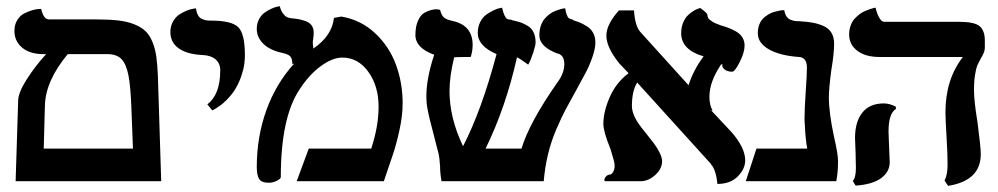

<svg xmlns="http://www.w3.org/2000/svg" viewBox="-20 -589 3243 624"><path d="M329.1 -413.1H200.2Q128.4 -326.7 126 -247.1L122.1 -106H412.1Q411.1 -127 409.7 -169.4Q408.2 -211.9 407.2 -232.9Q404.8 -306.6 397.5 -344Q390.1 -381.3 374.5 -397.2Q358.9 -413.1 329.1 -413.1ZM30.8 0 39.1 -264.2Q40.5 -290 67.6 -332.3Q94.7 -374.5 129.9 -413.1H121.1Q77.1 -413.1 52 -434.1Q26.9 -455.1 26.9 -488.8Q26.9 -508.8 35.9 -523.4Q44.9 -538.1 57.6 -544.7Q70.3 -551.3 83 -555.2Q95.7 -559.1 104.5 -559.6L113.8 -560.1Q121.6 -525.9 139.2 -525.9H293Q335 -525.9 364.5 -522.5Q394 -519 416.5 -510Q439 -501 452.6 -488Q466.3 -475.1 475.3 -453.1Q484.4 -431.2 488 -405Q491.7 -378.9 493.2 -340.8L503.9 0Z M669.9 -230 653.8 -250Q695.8 -281.2 695.8 -360.8Q695.8 -383.3 680.4 -396.2Q665 -409.2 637.7 -410.2Q587.9 -412.6 560.8 -431.9Q533.7 -451.2 533.7 -484.9Q533.7 -503.9 542.2 -519Q550.8 -534.2 563 -542Q575.2 -549.8 587.4 -554.7Q599.6 -559.6 607.9 -560.5L616.7 -562Q618.7 -548.3 623.5 -539.6Q628.4 -530.8 636.5 -527.3Q644.5 -523.9 650.6 -522.9Q656.7 -522 667 -522Q732.9 -522 754.4 -500.5Q775.9 -479 775.9 -410.2Q775.9 -396 773.9 -380.6Q772 -365.2 764.9 -343.8Q757.8 -322.3 746.8 -303Q735.8 -283.7 716.1 -263.7Q696.3 -243.7 669.9 -230Z M1065.4 -530.8 1089.4 -535.2Q1152.8 -524.4 1199 -481.2Q1245.1 -438 1266.8 -378.9Q1288.6 -319.8 1288.6 -252.9Q1288.6 -212.4 1277.8 -164.1Q1267.6 -117.7 1256.3 -85L1227.5 0H944.3L983.4 -106H1186.5Q1210.4 -178.7 1210.4 -242.2Q1210.4 -309.6 1177 -355.7Q1143.6 -401.9 1092.3 -401.9Q1061 -401.9 1023.2 -374.5Q985.4 -347.2 954.6 -299.8Q892.6 -209 892.6 -13.2Q892.6 -8.3 880.1 -1.7Q867.7 4.9 853.5 4.9Q829.6 4.9 822 -7.6Q814.5 -20 814.5 -45.9Q814.5 -144.5 845.9 -231.4Q877.4 -318.4 936.5 -382.8L930.2 -379.9Q930.2 -398.9 922.9 -406.2Q915.5 -413.6 893.6 -418Q855.5 -426.8 835 -447.5Q814.5 -468.3 814.5 -495.1Q814.5 -513.2 822.3 -527.3Q830.1 -541.5 841.1 -548.8Q852.1 -556.2 862.8 -561Q873.5 -565.9 881.3 -567.4L889.2 -568.8Q893.1 -553.7 900.1 -544.7Q907.2 -535.6 912.4 -533.4Q917.5 -531.2 925.3 -529.8Q941.4 -528.3 951.9 -526.4Q962.4 -524.4 974.6 -519.8Q986.8 -515.1 993.2 -505.9Q999.5 -496.6 999.5 -482.9Q999.5 -469.7 997.6 -463.9L998.5 -464.8Q996.6 -457 996.6 -452.1Q996.6 -442.9 998.5 -431.2Q1059.1 -472.7 1065.4 -530.8Z M1915 -451.2Q1915 -430.7 1904.8 -401.9Q1894.5 -373 1883.3 -352.5L1851.1 -293L1817.9 -232.4Q1805.2 -208.5 1788.3 -169.4Q1771.5 -130.4 1761.2 -88.1Q1751 -45.9 1747.1 0H1415Q1410.2 -26.4 1410.2 -48.8Q1408.2 -78.1 1405.8 -87.9Q1402.3 -99.6 1397.9 -118.2L1391.1 -145Q1389.6 -151.4 1383.8 -173.6Q1377.9 -195.8 1376.2 -203.1Q1374.5 -210.4 1371.1 -226.3Q1367.7 -242.2 1366.7 -253.7Q1365.7 -265.1 1365.7 -276.9Q1365.7 -334 1391.1 -411.1Q1330.1 -433.1 1330.1 -475.1Q1330.1 -502.9 1338.4 -521.5Q1346.7 -540 1358.4 -546.9Q1370.1 -553.7 1381.8 -556.6Q1393.6 -559.6 1401.9 -558.6L1410.2 -557.1Q1414.6 -539.6 1422.4 -532.5Q1430.2 -525.4 1450.7 -521Q1516.1 -506.8 1516.1 -442.9Q1516.1 -422.9 1509.8 -403.8Q1465.8 -403.8 1457 -402.8H1456.1Q1440.9 -340.3 1440.9 -293Q1440.9 -205.6 1484.9 -113.8Q1544.9 -229.5 1593.8 -413.1Q1532.7 -439.5 1532.7 -481.9Q1532.7 -502 1540.8 -517.6Q1548.8 -533.2 1560.5 -541.5Q1572.3 -549.8 1584 -555.4Q1595.7 -561 1604 -562.5L1611.8 -564Q1615.2 -547.9 1619.6 -539.1Q1624 -530.3 1626.2 -528.8Q1628.4 -527.3 1632.8 -525.9Q1634.3 -525.9 1637.2 -525.4Q1640.1 -524.9 1641.1 -524.9Q1642.1 -524.4 1643.6 -523.9Q1645 -523.4 1646 -522.9Q1661.6 -519.5 1671.9 -516.1Q1682.1 -512.7 1694.8 -505.1Q1707.5 -497.6 1714.1 -483.9Q1720.7 -470.2 1720.7 -451.2Q1720.7 -441.9 1712.9 -417.7Q1705.1 -393.6 1696.8 -378.9Q1667 -400.4 1660.2 -402.8Q1624 -240.7 1558.1 -106H1674.8Q1700.7 -191.4 1792 -321.8Q1814 -351.1 1814 -380.9Q1814 -408.2 1793.9 -415V-414.1Q1732.9 -436.5 1732.9 -474.1Q1732.9 -490.7 1737.5 -504.6Q1742.2 -518.6 1749.5 -527.3Q1756.8 -536.1 1765.9 -543Q1774.9 -549.8 1783.9 -553.2Q1793 -556.6 1800.3 -558.8Q1807.6 -561 1812 -561.5L1816.9 -562Q1818.8 -548.3 1822.3 -540.3Q1825.7 -532.2 1827.9 -530.5Q1830.1 -528.8 1835 -526.9Q1842.3 -525.4 1843.8 -523.9H1841.8Q1842.8 -522.9 1843.8 -522.9Q1856.4 -519 1865.2 -515.4Q1874 -511.7 1887.2 -503.7Q1900.4 -495.6 1907.7 -482.2Q1915 -468.8 1915 -451.2Z M2399.9 -440.9Q2399.9 -418.5 2384 -387.2Q2368.2 -356 2359.9 -356Q2336.4 -356 2327.6 -372.1H2328.6Q2325.2 -377.9 2329.6 -379.4H2329.1Q2326.7 -379.9 2323.7 -379.9Q2285.6 -323.2 2285.6 -274.9Q2285.6 -247.1 2295.9 -230H2291.5L2357.9 -159.2Q2401.9 -108.4 2401.9 -67.9Q2401.9 -40 2377.7 -15.6Q2353.5 8.8 2311.5 8.8Q2307.1 -37.6 2290.5 -55.2H2291.5L2050.8 -320.8Q2033.7 -292.5 2033.7 -245.1Q2033.7 -229.5 2041 -212.9Q2048.3 -196.3 2055.7 -186.5Q2062.5 -176.8 2077.6 -158.2L2104.5 -124Q2113.3 -112.8 2122.6 -95.2Q2131.8 -77.6 2131.8 -64.9Q2131.8 -40.5 2109.6 -20.3Q2087.4 0 2061.5 0H1945.8Q1941.9 -5.4 1947.8 -13.4Q1953.6 -21.5 1963.9 -22Q1968.8 -22.9 1973.1 -31.2Q1977.5 -39.6 1977.5 -49.8Q1977.5 -55.2 1976.1 -62.5Q1974.6 -69.8 1972.7 -75.2L1968.3 -90.3L1963.9 -105Q1940.9 -161.6 1940.9 -186Q1940.9 -226.1 1961.7 -273.4Q1982.4 -320.8 2022.9 -351.1Q2018.6 -356 2008.3 -366.5Q1998 -377 1993.7 -381.8Q1950.7 -434.6 1950.7 -473.1Q1950.7 -509.8 1991.7 -555.2H2040.5Q2043.5 -505.9 2060.5 -485.8L2217.8 -312Q2233.4 -361.3 2266.6 -405.8Q2193.8 -427.2 2193.8 -481Q2193.8 -500 2200.2 -515.4Q2206.5 -530.8 2215.6 -539.3Q2224.6 -547.9 2233.9 -553.5Q2243.2 -559.1 2249.5 -561L2255.9 -563Q2276.9 -547.9 2278.8 -542Q2279.3 -535.6 2281.2 -531.2Q2283.2 -526.9 2293.2 -520Q2303.2 -513.2 2321.8 -506.8Q2336.9 -502.4 2347.9 -498.3Q2358.9 -494.1 2372.3 -486.6Q2385.7 -479 2392.8 -467.3Q2399.9 -455.6 2399.9 -440.9Z M2673.8 -272.9Q2673.8 -222.2 2690.9 -143.1Q2703.6 -87.9 2703.6 -65.9Q2703.6 -27.3 2697.8 0H2403.8L2438.5 -106H2603.5Q2597.7 -136.2 2595.7 -183.1Q2594.7 -189.9 2594.7 -205.1Q2594.7 -233.4 2598.6 -291Q2602.5 -348.6 2602.5 -369.1Q2602.5 -402.3 2576.7 -403.8Q2514.6 -408.2 2478.8 -428.7Q2442.9 -449.2 2442.9 -481Q2442.9 -496.1 2447.5 -508.5Q2452.1 -521 2459.7 -528.6Q2467.3 -536.1 2476.6 -541.7Q2485.8 -547.4 2495.1 -550Q2504.4 -552.7 2512 -554.2Q2519.5 -555.7 2523.9 -555.7L2528.8 -556.2Q2530.8 -543.9 2535.9 -536.1Q2541 -528.3 2548.6 -525.1Q2556.2 -522 2562.5 -521Q2568.8 -520 2577.6 -520Q2602.5 -518.6 2619.6 -515.6Q2636.7 -512.7 2654.5 -505.4Q2672.4 -498 2681.6 -483.4Q2690.9 -468.8 2690.9 -446.8Q2690.9 -414.6 2681.6 -359.9Q2673.8 -300.3 2673.8 -272.9Z M2867.7 -161.1Q2867.7 -150.9 2869.6 -110.8Q2871.6 -70.8 2871.6 -62Q2871.6 -30.3 2843.3 -9.8Q2814.9 10.7 2760.7 14.2L2751.5 -1Q2761.7 -11.2 2761.7 -43.9Q2761.7 -46.9 2761.2 -63.7Q2760.7 -80.6 2760.7 -91.8Q2758.8 -127.9 2758.8 -140.1Q2758.8 -192.9 2782.5 -222.9Q2806.2 -252.9 2852.5 -252.9Q2871.1 -252.9 2891.6 -242.2V-234.9Q2867.7 -220.2 2867.7 -161.1ZM3145.5 -296.9Q3145.5 -260.3 3156.7 -192.9Q3167.5 -111.3 3167.5 -87.9Q3167.5 -2 3061.5 15.1L3049.8 -2Q3059.6 -21 3059.6 -53.2Q3059.6 -89.8 3056.6 -138.2Q3052.7 -202.6 3052.7 -224.1Q3052.7 -331.1 3109.4 -403.8H2838.4Q2792.5 -403.8 2766.1 -424.1Q2739.7 -444.3 2739.7 -477.1Q2739.7 -492.2 2744.4 -505.4Q2749 -518.6 2756.6 -527.1Q2764.2 -535.6 2773.4 -542.7Q2782.7 -549.8 2792 -553.5Q2801.3 -557.1 2808.8 -559.8Q2816.4 -562.5 2821.3 -563.5L2825.7 -564Q2829.6 -545.4 2837.4 -531.7Q2845.2 -518.1 2853.5 -518.1H3096.7Q3147 -518.1 3163.8 -503.9Q3180.7 -489.7 3180.7 -457V-433.1Q3180.7 -429.7 3179.9 -426.5Q3179.2 -423.3 3178.5 -420.7Q3177.7 -418 3175.8 -414.1L3172.9 -408.2Q3171.9 -406.2 3169.2 -401.6Q3166.5 -397 3165.5 -395Q3159.2 -383.3 3156 -376Q3152.8 -368.7 3149.2 -347.4Q3145.5 -326.2 3145.5 -296.9Z"/></svg>

Font: Linux Libertine G
Style: Bold
Weight: 700
Designer: Philipp H. Poll
Foundry: Philipp H. Poll
Version: Version 5.0.3